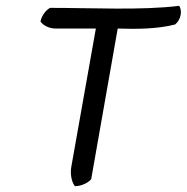

<svg xmlns="http://www.w3.org/2000/svg" viewBox="-20 -619 641 659"><path d="M119 -545C128 -532 148 -521 172 -521H309L225 -48C220 -21 226 6 237 20C259 20 282 9 293 -4L384 -521C446 -519 519 -519 581 -535C600 -550 607 -581 595 -599C468 -583 294 -592 152 -592C138 -585 123 -566 119 -545Z"/></svg>

Font: Snowfall
Style: Obl
Weight: 400
Designer: Jasper
Foundry: Cannot Into Space Fonts
Version: Version 0.9